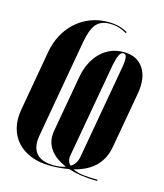

<svg xmlns="http://www.w3.org/2000/svg" viewBox="-110 -792 768 897"><g transform="rotate(15 274.5 -343.5)"><path d="M129 -113Q119 -56 144.5 -26Q170 4 231 4Q264 4 286 -5Q232 -27 206.5 -64Q181 -101 189 -150L238 -426Q252 -502 297.5 -547Q343 -592 409 -592Q474 -592 505 -545.5Q536 -499 522 -421L474 -151Q454 -34 324 -2Q345 9 376 12.5Q407 16 445 16L444 22Q364 22 304 2Q261 10 214 10Q161 10 120.5 -6Q80 -22 53.5 -51Q27 -80 17 -120.5Q7 -161 16 -210L67 -499Q75 -546 96 -585Q117 -624 148 -651.5Q179 -679 218 -694Q257 -709 302 -709Q359 -709 398 -685L394 -680Q357 -703 312 -703Q269 -703 246.5 -677Q224 -651 213 -588ZM306 -15Q320 -23 328 -35.5Q336 -48 339 -63L420 -520Q426 -555 423.5 -570.5Q421 -586 409 -586Q397 -586 389 -570Q381 -554 374 -519L293 -63Q287 -32 306 -15Z"/></g></svg>

Font: Moniqa Black Ita Display
Style: Italic
Weight: 900
Italic angle: -10°
Designer: Rajesh Rajput
Foundry: Rajesh Rajput
Version: Version 1.000